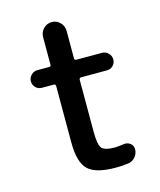

<svg xmlns="http://www.w3.org/2000/svg" viewBox="-107 -767 713 855"><g transform="rotate(-15 250.0 -340.0)"><path d="M94.7 -418.9Q78.1 -418.9 66.4 -430.7Q54.7 -442.4 54.7 -459Q54.7 -475.6 66.9 -487.8Q79.1 -500 94.7 -500H149.4Q158.2 -500 158.2 -507.8V-634.8Q158.2 -658.2 174.3 -674.3Q190.4 -690.4 212.4 -690.4Q234.4 -690.4 250.5 -674.3Q266.6 -658.2 266.6 -634.8V-507.8Q266.6 -500 276.4 -500H394.5Q410.2 -500 422.4 -487.8Q434.6 -475.6 434.6 -459Q434.6 -442.4 423.3 -430.7Q412.1 -418.9 394.5 -418.9H276.4Q267.6 -418.9 266.6 -410.2V-169.9Q266.6 -111.3 279.8 -94.7Q293 -78.1 339.8 -78.1Q352.5 -78.1 380.9 -82Q397.5 -85 411.1 -75.2Q424.8 -65.4 424.8 -47.9Q424.8 -28.3 412.1 -12.7Q399.4 2.9 379.9 5.9Q354.5 9.8 320.3 9.8Q229.5 9.8 193.8 -23.9Q158.2 -57.6 158.2 -150.4V-410.2Q158.2 -418.9 149.4 -418.9Z"/></g></svg>

Font: Rounded Mgen+ 1mn medium
Style: Regular
Weight: 500
Designer: [Source Han Sans]
Ryoko NISHIZUKA  (kana & ideographs); Paul D. Hunt (Latin, Greek & Cyrillic); Wenlong ZHANG  (bopomofo
Version: Version 1.059.20150602